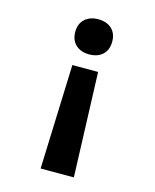

<svg xmlns="http://www.w3.org/2000/svg" viewBox="-112 -607 723 893"><g transform="rotate(15 250.0 -160.0)"><path d="M188 -293H312L330 210H170ZM250 -530Q291 -530 315 -507.5Q339 -485 339 -446Q339 -406 315 -383.5Q291 -361 250 -361Q210 -361 185.5 -383.5Q161 -406 161 -446Q161 -485 185.5 -507.5Q210 -530 250 -530Z"/></g></svg>

Font: M PLUS 1 Code SemiBold
Style: Regular
Weight: 600
Designer: Coji Morishita
Foundry: UNDERFOREST DESIGN
Version: Version 1.005